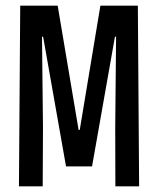

<svg xmlns="http://www.w3.org/2000/svg" viewBox="-20 -659 559 679"><path d="M47 0 51.5 -639H184L258 -199.5H262L335 -639H467.5L472 0H388L387.5 -208L390.5 -529H386.5L305.5 -70.5H213.5L132.5 -529H128.5L132 -208L131 0Z"/></svg>

Font: Anek Tamil Condensed Medium
Style: Regular
Weight: 500
Width: 3
Designer: Aadarsh Rajan (Tamil), Yesha Goshar (Latin)
Foundry: Ek Type
Version: Version 1.003